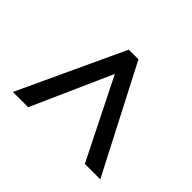

<svg xmlns="http://www.w3.org/2000/svg" viewBox="-106 -883 783 783"><g transform="rotate(45 286.0 -491.0)"><path d="M34 -263H122L276 -609L449 -263H538L302 -719H246Z"/></g></svg>

Font: Noto Sans Gujarati Medium
Style: Regular
Weight: 500
Designer: Jelle Bosma - Monotype Design Team, Universal Thirst
Foundry: Monotype Imaging Inc.
Version: Version 2.106